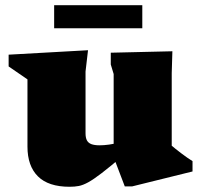

<svg xmlns="http://www.w3.org/2000/svg" viewBox="-20 -699 770 734"><path d="M307 -189.5Q307 -172.5 312.2 -162.5Q317.5 -152.5 329.2 -148Q341 -143.5 361 -143.5Q377 -143.5 396.8 -146.2Q416.5 -149 438.5 -154.5L450.5 -104Q400.5 -61.5 369.2 -37.5Q338 -13.5 317.5 -2.2Q297 9 281.2 12Q265.5 15 246 15Q165 15 125 -24.8Q85 -64.5 85 -138.5V-395.5L13 -445V-490L316.5 -507L307 -425.5ZM457 13.5 414.5 -98V-416L403.5 -452.5V-497.5L639 -503L636.5 -419V-142Q641.5 -137.5 651 -130Q660.5 -122.5 672.2 -113.5Q684 -104.5 695.5 -96.5Q707 -88.5 716 -83V-43.5L485.5 13.5ZM187 -591V-679H524V-591Z"/></svg>

Font: Newsreader 9pt ExtraBold
Style: Regular
Weight: 800
Designer: Hugues Gentile
Foundry: Production Type
Version: Version 1.003